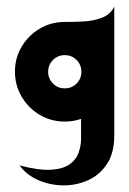

<svg xmlns="http://www.w3.org/2000/svg" viewBox="-20 -366 389 578"><path d="M39 132Q96 147 132.5 145Q169 143 189 129Q209 115 216.5 94Q224 73 224 52V-8Q200 0 175 0Q134 0 100 -20Q66 -40 45.5 -74.5Q25 -109 25 -150Q25 -192 45.5 -226Q66 -260 100 -280Q134 -300 175 -300Q178 -300 185 -300Q205 -300 233 -301.5Q261 -303 286.5 -312.5Q312 -322 324 -346V42Q324 95 301.5 128.5Q279 162 243 177.5Q207 193 167.5 192Q128 191 93.5 175.5Q59 160 39 132ZM175 -100Q196 -100 210.5 -114.5Q225 -129 225 -150Q225 -171 210.5 -185.5Q196 -200 175 -200Q154 -200 139.5 -185.5Q125 -171 125 -150Q125 -129 139.5 -114.5Q154 -100 175 -100Z"/></svg>

Font: Reem Kufi Ink
Style: Regular
Weight: 400
Designer: Khaled Hosny
Version: Version 1.7